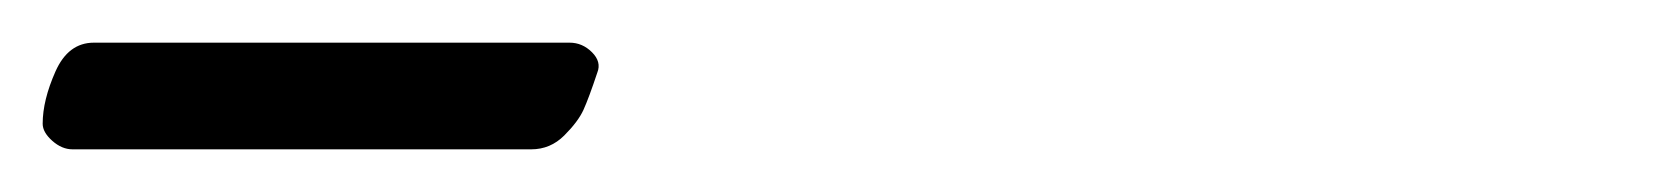

<svg xmlns="http://www.w3.org/2000/svg" viewBox="-510 -148 780 90"><path d="M-466 -128H-243Q-237 -128 -232.5 -123.5Q-228 -119 -230 -114Q-234 -102 -236.5 -96.5Q-239 -91 -245.5 -84.5Q-252 -78 -261 -78H-476Q-481 -78 -485.5 -82Q-490 -86 -490 -90Q-490 -101 -484 -114.5Q-478 -128 -466 -128Z"/></svg>

Font: EB Garamond 12 All SC
Style: AllSC
Weight: 400
Version: Version 0.016 ; ttfautohint (v0.97) -l 8 -r 50 -G 200 -x 0 -